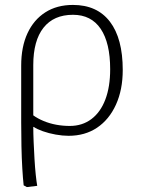

<svg xmlns="http://www.w3.org/2000/svg" viewBox="-20 -537 573 779"><path d="M89 222 76 215Q73 188 70.5 146.5Q68 105 67 56Q66 7 66 -40V-271Q66 -347 91.5 -402Q117 -457 164 -487Q211 -517 276 -517Q374 -517 426 -449Q478 -381 478 -253Q478 -173 450.5 -112.5Q423 -52 374 -19Q325 14 258 14Q234 14 206 9Q178 4 154 -4.5Q130 -13 117 -22H115Q115 5 116.5 39.5Q118 74 120 108.5Q122 143 125 171.5Q128 200 131 217ZM263 -26Q314 -26 351 -54Q388 -82 407.5 -133.5Q427 -185 427 -256Q427 -363 388.5 -420Q350 -477 276 -477Q198 -477 156.5 -424.5Q115 -372 115 -273V-69Q133 -56 157 -46Q181 -36 208 -31Q235 -26 263 -26Z"/></svg>

Font: Literata ExtraLight
Style: Regular
Weight: 250
Designer: Latin by Veronika Burian and Jose Scaglione. Greek by Irene Vlachou. Cyrillic by Vera Evstafieva.
Foundry: TypeTogether
Version: Version 3.103;gftools[0.9.29]